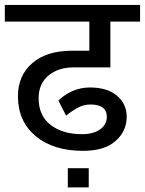

<svg xmlns="http://www.w3.org/2000/svg" viewBox="-35 -645 599 793"><path d="M331.5 49.8V128.9H245.1V49.8ZM308.6 -22H308.1Q185.1 -22 112.1 -83Q39.1 -144 39.1 -248Q39.1 -333 98.4 -384.3Q157.7 -435.5 262.2 -435.5H334V-555.7H-15.1V-624.5H543.5V-555.7H420.9V-366.7H270Q204.6 -366.7 164.6 -332.5Q124.5 -298.3 124.5 -239.7Q124.5 -167 174.3 -128.9Q224.1 -90.8 303.2 -90.8Q351.1 -90.8 378.7 -110.8Q406.2 -130.9 406.2 -162.1Q406.2 -213.4 338.4 -213.4Q313.5 -213.4 291.3 -202.6Q269 -191.9 237.8 -167.5L206.1 -230Q263.7 -283.7 336.2 -283.7Q408.7 -283.7 448.5 -249.5Q488.3 -215.3 488.3 -163.1Q488.3 -103 442.1 -62.5Q396 -22 308.6 -22Z"/></svg>

Font: Yantramanav
Style: Regular
Weight: 400
Version: Version 1.001;PS 1.0;hotconv 1.0.72;makeotf.lib2.5.5900; ttf